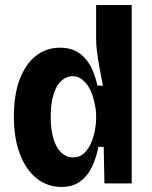

<svg xmlns="http://www.w3.org/2000/svg" viewBox="-20 -727 601 761"><path d="M224 14Q169 14 126.5 -19Q84 -52 59.5 -115Q35 -178 35 -265Q35 -351 58 -412Q81 -473 122 -505.5Q163 -538 218 -538Q259 -538 288.5 -520Q318 -502 337 -468.5Q356 -435 366 -388L388 -387Q380 -426 374 -460Q368 -494 364.5 -522Q361 -550 361 -570V-707H502V-262V0H394L391 -145H370Q361 -98 343 -62.5Q325 -27 296 -6.5Q267 14 224 14ZM270 -103Q295 -103 312.5 -119Q330 -135 340.5 -159Q351 -183 356 -209.5Q361 -236 361 -256V-272Q361 -286 357.5 -305.5Q354 -325 347.5 -346Q341 -367 330 -384.5Q319 -402 303.5 -413.5Q288 -425 268 -425Q243 -425 223 -406.5Q203 -388 192 -352.5Q181 -317 181 -264Q181 -211 192.5 -175Q204 -139 224 -121Q244 -103 270 -103Z"/></svg>

Font: Bricolage Grotesque SemiCondensed
Style: Bold
Weight: 700
Width: 4
Designer: Mathieu Triay
Foundry: Atelier Triay
Version: Version 1.001;gftools[0.9.33.dev8+g029e19f]